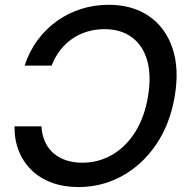

<svg xmlns="http://www.w3.org/2000/svg" viewBox="-20 -758 768 789"><path d="M302.2 10.7Q242.2 10.7 193.6 -7.1Q145 -24.9 110.6 -57.9Q76.2 -90.8 57.6 -136.7Q39.1 -182.6 39.6 -238.8H150.4Q152.3 -202.6 165.3 -174.8Q178.2 -147 200.4 -127.9Q222.7 -108.9 252.4 -99.1Q282.2 -89.4 317.9 -89.4Q385.3 -89.4 441.7 -122.3Q498 -155.3 536.4 -216.8Q574.7 -278.3 588.4 -363.3Q602.5 -448.2 584.7 -510Q566.9 -571.8 521.7 -605Q476.6 -638.2 408.7 -638.2Q373 -638.2 339.6 -628.4Q306.2 -618.7 277.8 -599.4Q249.5 -580.1 227.8 -552.2Q206.1 -524.4 192.4 -488.3H81.1Q100.1 -546.4 134 -592.5Q168 -638.7 213.6 -671.4Q259.3 -704.1 313.5 -721.2Q367.7 -738.3 426.3 -738.3Q523.9 -738.3 591.6 -692.1Q659.2 -646 688.2 -561.8Q717.3 -477.5 698.2 -363.3Q679.2 -249.5 622.6 -165.5Q565.9 -81.5 482.9 -35.4Q399.9 10.7 302.2 10.7Z"/></svg>

Font: Inter 24pt Medium
Style: Italic
Weight: 500
Italic angle: -9.3988°
Designer: Rasmus Andersson
Foundry: rsms
Version: Version 4.001;git-66647c0bb